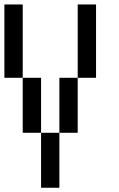

<svg xmlns="http://www.w3.org/2000/svg" viewBox="-20 -937 540 873"><path d="M83.3 -916.7V-583.3H0V-916.7ZM83.3 -333.3V-583.3H166.7V-333.3ZM166.7 -83.3V-333.3H250V-83.3ZM250 -333.3V-583.3H333.3V-333.3ZM416.7 -916.7V-583.3H333.3V-916.7Z"/></svg>

Font: Galmuri11 Condensed
Style: Regular
Weight: 400
Width: 3
Designer: Lee Minseo (quiple)
Version: Version 2.399;hotconv 1.1.1;makeotfexe 2.6.0 DEVELOPMENT